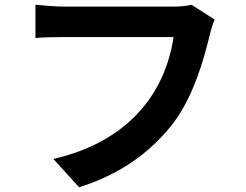

<svg xmlns="http://www.w3.org/2000/svg" viewBox="-20 -749 1040 813"><path d="M791 -729C764 -722 732 -721 712 -721H250C217 -721 159 -726 130 -729V-588C157 -591 204 -592 249 -592H715C672 -311 479 -138 206 -76L315 44C496 -13 625 -111 717 -232C800 -344 843 -498 867 -596C872 -619 880 -646 889 -666Z"/></svg>

Font: Spoqa Han Sans Neo Bold
Style: Bold
Weight: 700
Designer: [Spoqa Han Sans Neo] Dong-huui Kim  Younghwa Kang  Yujin Lee  [Noto Sans] Ryoko NISHIZUKA  (kana & ideographs); Paul D. 
Foundry: Spoqa (http://www.spoqa-han-sans.com)
Version: Version 1.000